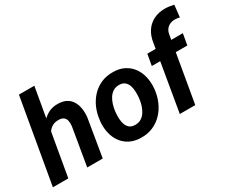

<svg xmlns="http://www.w3.org/2000/svg" viewBox="-120 -1116 1753 1481"><g transform="rotate(-30 756.5 -376.0)"><path d="M266.1 -750 135.7 0H-1.5L128.9 -750ZM166.5 -282.7 130.9 -282.2Q136.2 -327.1 152.1 -373Q168 -418.9 195.3 -456.8Q222.7 -494.6 262.5 -517.3Q302.2 -540 355 -538.6Q399.4 -537.6 429 -520.8Q458.5 -503.9 475.1 -475.3Q491.7 -446.8 497.1 -410.4Q502.4 -374 498 -334L442.4 0H304.2L360.8 -335.4Q363.8 -361.3 359.6 -382.1Q355.5 -402.8 340.6 -415.3Q325.7 -427.7 296.9 -428.2Q265.1 -429.2 242.4 -417Q219.7 -404.8 204.1 -383.5Q188.5 -362.3 179.7 -336.2Q170.9 -310.1 166.5 -282.7Z M568.8 -255.9 570.3 -266.1Q576.2 -322.3 597.4 -371.8Q618.7 -421.4 654.1 -459.2Q689.5 -497.1 737.5 -518.3Q785.6 -539.6 845.7 -538.1Q902.8 -537.1 944.3 -515.1Q985.8 -493.2 1012.5 -456.1Q1039.1 -418.9 1050 -371.1Q1061 -323.2 1056.2 -270L1055.2 -259.3Q1048.8 -203.6 1027.1 -154.5Q1005.4 -105.5 970 -68.1Q934.6 -30.8 886.2 -9.8Q837.9 11.2 778.8 9.8Q722.7 8.8 680.7 -12.9Q638.7 -34.7 612.3 -71.5Q585.9 -108.4 575.2 -155.8Q564.5 -203.1 568.8 -255.9ZM707.5 -266.1 706.5 -255.4Q704.1 -231.9 705.1 -205.3Q706.1 -178.7 713.6 -154.8Q721.2 -130.9 738.8 -115.5Q756.3 -100.1 787.1 -99.1Q819.8 -98.1 843.3 -112.5Q866.7 -127 881.8 -151.1Q897 -175.3 905.8 -203.9Q914.6 -232.4 917.5 -259.8L918.5 -270Q920.4 -293.5 919.7 -320.6Q918.9 -347.7 911.1 -371.8Q903.3 -396 885.7 -411.9Q868.2 -427.7 837.4 -428.7Q804.7 -429.7 781.2 -414.8Q757.8 -399.9 742.7 -375.5Q727.5 -351.1 719 -322.3Q710.4 -293.5 707.5 -266.1Z M1266.6 0H1128.9L1226.6 -575.2Q1234.4 -633.3 1262 -675.3Q1289.6 -717.3 1334.5 -740Q1379.4 -762.7 1439 -761.7Q1458 -761.2 1476.8 -758.3Q1495.6 -755.4 1513.7 -751.5L1502 -645Q1492.2 -647.5 1481.7 -648.9Q1471.2 -650.4 1460.9 -650.9Q1436 -650.9 1416.3 -642.1Q1396.5 -633.3 1383.5 -616.7Q1370.6 -600.1 1365.7 -575.2ZM1460.9 -528.3 1443.4 -428.7H1127L1144.5 -528.3Z"/></g></svg>

Font: Roboto
Style: Bold Italic
Weight: 700
Italic angle: -12°
Designer: Christian Robertson
Foundry: Google
Version: Version 3.0